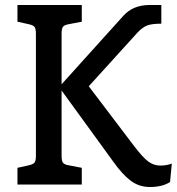

<svg xmlns="http://www.w3.org/2000/svg" viewBox="-20 -740 709 770"><path d="M669 -84 662 -10Q631 10 581 10Q538 10 504.5 -15Q471 -40 434 -92L227 -377V-115Q227 -95 232.5 -87.5Q238 -80 256 -77L308 -67V0H50V-67L95 -77Q113 -81 118.5 -88Q124 -95 124 -115V-605Q124 -625 118.5 -632Q113 -639 95 -643L50 -653V-720H308V-653L256 -643Q238 -640 232.5 -632.5Q227 -625 227 -605V-402L475 -677Q514 -720 580 -720H627V-645Q591 -645 572 -638.5Q553 -632 532 -610L336 -394L518 -154Q553 -108 575 -92Q597 -76 622 -76Q649 -76 669 -84Z"/></svg>

Font: Enriqueta Medium
Style: Regular
Weight: 500
Designer: Viviana Monsalve, Gustavo Ibarra
Foundry: 72Puntos
Version: Version 2.000